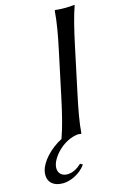

<svg xmlns="http://www.w3.org/2000/svg" viewBox="-164 -706 634 989"><g transform="rotate(-15 153.0 -211.5)"><path d="M44 225C80 225 134 205 168 158L155 150C132 171 108 186 78 186C42 186 25 159 32 127C42 78 109 7 185 1C195 2 199 3 199 3L202 0C206 -57 219 -125 235 -200L287 -445C303 -520 320 -592 339 -645V-648C339 -648 321 -645 286 -645C252 -645 236 -648 236 -648L233 -645C229 -588 217 -520 201 -445L149 -200C133 -125 116 -54 96 0V2C30 36 -21 93 -31 140C-42 194 -9 225 44 225Z"/></g></svg>

Font: Libertinus Sans
Style: Italic
Weight: 400
Italic angle: -12°
Designer: Philipp H. Poll, Khaled Hosny
Foundry: Caleb Maclennan
Version: Version 7.050;RELEASE